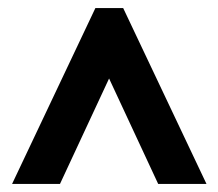

<svg xmlns="http://www.w3.org/2000/svg" viewBox="-20 -734 542 477"><path d="M10 -277 217 -714H286L493 -277H373L251 -539L129 -277Z"/></svg>

Font: Noto Sans Khmer ExtraCondensed
Style: Bold
Weight: 700
Width: 2
Designer: Danh Hong and the Monotype Design Team
Foundry: Monotype Imaging Inc.
Version: Version 2.004